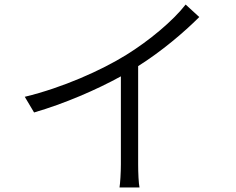

<svg xmlns="http://www.w3.org/2000/svg" viewBox="-20 -797 1040 845"><path d="M797 -777C742 -706 637 -618 535 -555C425 -487 255 -411 89 -371L130 -302C264 -341 405 -402 512 -461V-74C512 -37 509 10 506 28H594C590 10 588 -37 588 -74V-506C691 -571 789 -654 857 -722Z"/></svg>

Font: Genne Gothic Normal
Style: Regular
Weight: 350
Designer: Ryoko NISHIZUKA (kana & ideographs); Paul D. Hunt (Latin, Greek & Cyrillic); Wenlong ZHANG (bopomofo); Sandoll Communica
Foundry: Adobe Systems Incorporated
Version: Version 1.004;PS 1.004;hotconv 16.6.51;makeotf.lib2.5.65220